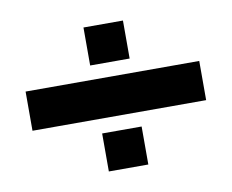

<svg xmlns="http://www.w3.org/2000/svg" viewBox="-60 -676 770 637"><g transform="rotate(-10 324.5 -357.5)"><path d="M258 -600H391V-472H258ZM32 -424H617V-292H32ZM258 -243H391V-115H258Z"/></g></svg>

Font: Non Bureau Extended
Style: Bold
Weight: 700
Width: 7
Designer: Jona Saucedo
Foundry: Non Foundry
Version: Version 1.000; ttfautohint (v1.8.4)